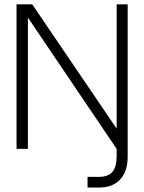

<svg xmlns="http://www.w3.org/2000/svg" viewBox="-20 -670 649 864"><path d="M505 -650.5H554.5V36Q554.5 101 520.8 137.5Q487 174 426 174H374V126H425Q466.5 126 485.8 103.5Q505 81 505 30.5V0L105.5 -591V0H54.5V-650.5H125L505 -91Z"/></svg>

Font: Overused Grotesk Light
Style: Regular
Weight: 300
Version: Version 0.004